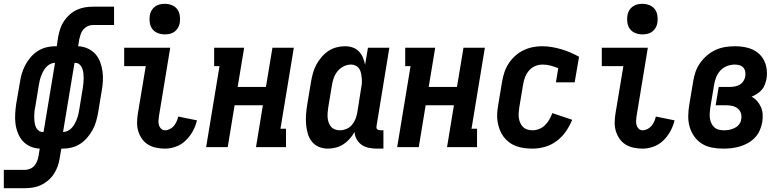

<svg xmlns="http://www.w3.org/2000/svg" viewBox="-72 -770 4092 1005"><path d="M-52 215V119H60Q73 119 86.5 113Q100 107 109 96Q118 85 123 71.5Q128 58 130 45L136 8Q110 7 86.5 -3.5Q63 -14 47 -32Q31 -50 21.5 -74Q12 -98 9 -123Q6 -148 7.5 -174.5Q9 -201 13 -228L32 -337Q35 -361 42 -384Q49 -407 60 -428.5Q71 -450 87.5 -469.5Q104 -489 125 -502.5Q146 -516 169.5 -522Q193 -528 216 -528H225L233 -580Q237 -601 244 -621.5Q251 -642 263.5 -660.5Q276 -679 293 -694Q310 -709 330.5 -718.5Q351 -728 372 -731.5Q393 -735 414 -735H525V-639H414Q400 -639 387 -633Q374 -627 364.5 -616Q355 -605 350.5 -591.5Q346 -578 343 -565L337 -528Q363 -527 386.5 -516.5Q410 -506 426.5 -488Q443 -470 452 -446Q461 -422 464.5 -397Q468 -372 466.5 -345.5Q465 -319 460 -292L442 -183Q438 -159 431.5 -136Q425 -113 413.5 -91.5Q402 -70 385.5 -50.5Q369 -31 348.5 -17.5Q328 -4 304.5 2Q281 8 257 8H249L240 60Q237 81 229.5 101.5Q222 122 210 140.5Q198 159 180.5 174Q163 189 143 198.5Q123 208 101.5 211.5Q80 215 60 215ZM258 -79Q270 -79 282.5 -85Q295 -91 304 -101Q313 -111 319.5 -123Q326 -135 330.5 -147Q335 -159 338 -171.5Q341 -184 343 -197L361 -307Q363 -320 364.5 -333.5Q366 -347 366 -360.5Q366 -374 364.5 -387Q363 -400 358.5 -412Q354 -424 344.5 -432.5Q335 -441 321 -441H318ZM152 -79H156L216 -441Q203 -441 191 -435Q179 -429 170 -419Q161 -409 154.5 -397Q148 -385 143.5 -373Q139 -361 136 -348.5Q133 -336 131 -323L113 -213Q110 -200 108.5 -186.5Q107 -173 107 -159.5Q107 -146 108.5 -133Q110 -120 114.5 -108Q119 -96 129 -87.5Q139 -79 152 -79Z M792 8Q768 8 744.5 3Q721 -2 702.5 -13.5Q684 -25 671 -43.5Q658 -62 651.5 -84Q645 -106 645.5 -130Q646 -154 650 -178L691 -424H578V-520H819L760 -162Q758 -150 757.5 -138Q757 -126 760 -115Q763 -104 771.5 -96Q780 -88 792 -88Q804 -88 817 -94.5Q830 -101 838.5 -111.5Q847 -122 852.5 -134.5Q858 -147 861 -160L959 -140Q952 -111 937.5 -84Q923 -57 900.5 -35Q878 -13 849 -2.5Q820 8 792 8ZM791 -590Q771 -590 753.5 -597Q736 -604 725.5 -618Q715 -632 712 -651Q709 -670 712 -689Q714 -703 721 -715Q728 -727 739.5 -735.5Q751 -744 764 -747Q777 -750 791 -750Q810 -750 827.5 -743Q845 -736 855.5 -722Q866 -708 869 -689Q872 -670 869 -651Q867 -637 860 -625Q853 -613 842 -604.5Q831 -596 817.5 -593Q804 -590 791 -590Z M1007 0 1077 -424H1049V-520H1206L1172 -315H1320L1354 -520H1466L1396 -96H1425V0H1268L1304 -219H1156L1120 0Z M1644 8Q1619 8 1596.5 -1.5Q1574 -11 1559.5 -30Q1545 -49 1538.5 -72.5Q1532 -96 1530 -121Q1528 -146 1530 -171.5Q1532 -197 1536 -222L1556 -342Q1560 -365 1566 -387Q1572 -409 1583 -430Q1594 -451 1610 -470Q1626 -489 1646 -502.5Q1666 -516 1688.5 -522Q1711 -528 1734 -528Q1755 -528 1774 -521.5Q1793 -515 1806.5 -501Q1820 -487 1827.5 -469Q1835 -451 1839 -431L1854 -520H1966L1899 -111Q1898 -107 1898.5 -102Q1899 -97 1902 -94Q1905 -91 1909.5 -89.5Q1914 -88 1918 -88H1935V8H1902Q1881 8 1860 4Q1839 0 1822.5 -11Q1806 -22 1795.5 -40Q1785 -58 1784 -79Q1773 -60 1758 -43Q1743 -26 1725 -14.5Q1707 -3 1686 2.5Q1665 8 1644 8ZM1707 -88Q1724 -88 1741 -95Q1758 -102 1770 -116Q1782 -130 1788.5 -146.5Q1795 -163 1798 -180L1817 -300Q1820 -314 1821.5 -328Q1823 -342 1822 -356Q1821 -370 1818.5 -383.5Q1816 -397 1809.5 -408Q1803 -419 1791 -425.5Q1779 -432 1765 -432Q1746 -432 1727.5 -423Q1709 -414 1696 -398.5Q1683 -383 1676 -364.5Q1669 -346 1666 -327L1646 -207Q1644 -193 1643 -179.5Q1642 -166 1643 -153.5Q1644 -141 1648.5 -128.5Q1653 -116 1661 -106.5Q1669 -97 1681 -92.5Q1693 -88 1707 -88Z M2007 0 2077 -424H2049V-520H2206L2172 -315H2320L2354 -520H2466L2396 -96H2425V0H2268L2304 -219H2156L2120 0Z M2715 8Q2693 8 2671 5Q2649 2 2629 -5.5Q2609 -13 2592 -26Q2575 -39 2563 -55.5Q2551 -72 2543.5 -92Q2536 -112 2532.5 -133.5Q2529 -155 2530.5 -177.5Q2532 -200 2536 -222L2556 -342Q2560 -367 2568 -391Q2576 -415 2590 -437Q2604 -459 2624 -477Q2644 -495 2667.5 -506.5Q2691 -518 2715.5 -523Q2740 -528 2765 -528Q2792 -528 2817.5 -523.5Q2843 -519 2867 -512Q2891 -505 2914 -495Q2937 -485 2959 -473L2936 -339H2838L2850 -413Q2831 -421 2810 -426.5Q2789 -432 2768 -432Q2748 -432 2729 -424Q2710 -416 2696.5 -400Q2683 -384 2676 -365Q2669 -346 2666 -327L2646 -207Q2644 -193 2643 -179Q2642 -165 2644 -151.5Q2646 -138 2651.5 -126Q2657 -114 2666 -105Q2675 -96 2688 -92Q2701 -88 2715 -88Q2733 -88 2750.5 -95Q2768 -102 2781 -115Q2794 -128 2803.5 -144.5Q2813 -161 2819 -178L2923 -143Q2910 -111 2890 -82Q2870 -53 2842 -32Q2814 -11 2781 -1.5Q2748 8 2715 8Z M3292 8Q3268 8 3244.5 3Q3221 -2 3202.5 -13.5Q3184 -25 3171 -43.5Q3158 -62 3151.5 -84Q3145 -106 3145.5 -130Q3146 -154 3150 -178L3191 -424H3078V-520H3319L3260 -162Q3258 -150 3257.5 -138Q3257 -126 3260 -115Q3263 -104 3271.5 -96Q3280 -88 3292 -88Q3304 -88 3317 -94.5Q3330 -101 3338.5 -111.5Q3347 -122 3352.5 -134.5Q3358 -147 3361 -160L3459 -140Q3452 -111 3437.5 -84Q3423 -57 3400.5 -35Q3378 -13 3349 -2.5Q3320 8 3292 8ZM3291 -590Q3271 -590 3253.5 -597Q3236 -604 3225.5 -618Q3215 -632 3212 -651Q3209 -670 3212 -689Q3214 -703 3221 -715Q3228 -727 3239.5 -735.5Q3251 -744 3264 -747Q3277 -750 3291 -750Q3310 -750 3327.5 -743Q3345 -736 3355.5 -722Q3366 -708 3369 -689Q3372 -670 3369 -651Q3367 -637 3360 -625Q3353 -613 3342 -604.5Q3331 -596 3317.5 -593Q3304 -590 3291 -590Z M3714 8Q3684 8 3655 2.5Q3626 -3 3602.5 -17.5Q3579 -32 3562.5 -55Q3546 -78 3538 -105.5Q3530 -133 3530.5 -163Q3531 -193 3536 -222L3556 -342Q3560 -368 3568.5 -393Q3577 -418 3592.5 -440Q3608 -462 3629 -480Q3650 -498 3674.5 -509Q3699 -520 3724.5 -524Q3750 -528 3776 -528Q3800 -528 3823.5 -524Q3847 -520 3867.5 -510.5Q3888 -501 3904 -485.5Q3920 -470 3929.5 -449Q3939 -428 3941.5 -404.5Q3944 -381 3940 -357Q3937 -342 3931.5 -327Q3926 -312 3915.5 -300Q3905 -288 3891 -279Q3877 -270 3862 -264Q3879 -255 3891.5 -240.5Q3904 -226 3911.5 -208.5Q3919 -191 3920 -171Q3921 -151 3918 -131Q3914 -109 3905 -88Q3896 -67 3880 -50Q3864 -33 3843.5 -21.5Q3823 -10 3801 -3.5Q3779 3 3757.5 5.5Q3736 8 3714 8ZM3717 -88Q3726 -88 3735.5 -89Q3745 -90 3755 -93Q3765 -96 3774 -100.5Q3783 -105 3790.5 -112Q3798 -119 3802.5 -128Q3807 -137 3808 -147Q3811 -163 3806 -178Q3801 -193 3789 -202.5Q3777 -212 3761.5 -215.5Q3746 -219 3730 -219H3674L3690 -315H3746Q3759 -315 3772.5 -317Q3786 -319 3798.5 -326Q3811 -333 3819 -345Q3827 -357 3829 -370Q3831 -382 3829 -394.5Q3827 -407 3819 -416Q3811 -425 3799 -428.5Q3787 -432 3774 -432Q3754 -432 3734 -424.5Q3714 -417 3699.5 -401.5Q3685 -386 3677 -366.5Q3669 -347 3666 -327L3646 -207Q3644 -193 3643 -178.5Q3642 -164 3644 -150.5Q3646 -137 3651.5 -125Q3657 -113 3666.5 -104Q3676 -95 3689.5 -91.5Q3703 -88 3717 -88Z"/></svg>

Font: Iosevka Gothic
Style: Bold Italic
Weight: 700
Italic angle: -9°
Monospace: yes
Designer: Belleve Invis
Foundry: Belleve Invis
Version: Version 15.5.1; ttfautohint (v1.8.4)